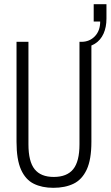

<svg xmlns="http://www.w3.org/2000/svg" viewBox="-20 -886 529 918"><path d="M235 12Q181 12 141.5 -7.5Q102 -27 80.5 -75Q59 -123 59 -208V-686H116V-196Q116 -114 145.5 -77Q175 -40 237 -40Q300 -40 330 -77Q360 -114 360 -196V-686H417V-208Q417 -123 394.5 -75Q372 -27 331.5 -7.5Q291 12 235 12ZM369 -660V-686Q408 -686 433.5 -712.5Q459 -739 459 -783H428V-866H489V-797Q489 -756 475 -725Q461 -694 434 -677Q407 -660 369 -660Z"/></svg>

Font: Archivo ExtraCondensed ExtraLight
Style: Regular
Weight: 250
Width: 2
Designer: Hector Gatti
Foundry: Omnibus-Type
Version: Version 2.001